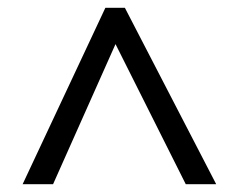

<svg xmlns="http://www.w3.org/2000/svg" viewBox="-20 -739 612 492"><path d="M38 -267 250 -719H300L534 -267H456L276 -626L116 -267Z"/></svg>

Font: Noto Sans Masaram Gondi
Style: Regular
Weight: 400
Designer: Ek Type & Mukund Gokhale
Foundry: Ek Type
Version: Version 1.004; ttfautohint (v1.8.4.7-5d5b)